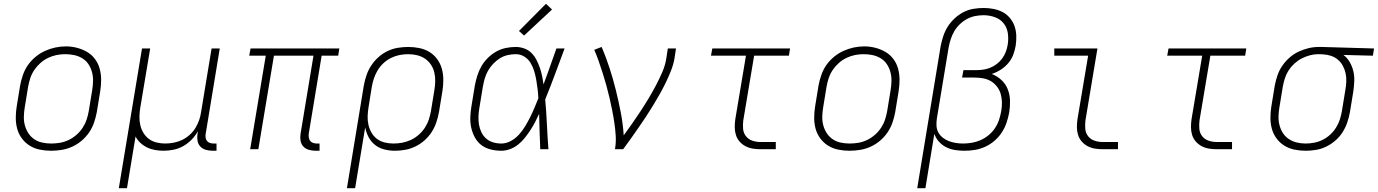

<svg xmlns="http://www.w3.org/2000/svg" viewBox="-20 -785 7248 1010"><path d="M248 8Q218 8 189 2Q160 -4 136 -19Q112 -34 95 -57Q78 -80 70.5 -107.5Q63 -135 63 -165.5Q63 -196 68 -226L86 -336Q91 -363 100.5 -390.5Q110 -418 126.5 -442Q143 -466 166.5 -485.5Q190 -505 216.5 -517Q243 -529 270.5 -535Q298 -541 327 -541Q356 -541 385 -533.5Q414 -526 438.5 -511.5Q463 -497 480 -474Q497 -451 504.5 -423Q512 -395 512 -365Q512 -335 507 -304L489 -194Q484 -167 474.5 -139.5Q465 -112 448.5 -88Q432 -64 409 -44.5Q386 -25 359 -13Q332 -1 304 3.5Q276 8 248 8ZM249 -30Q249 -30 249 -30Q249 -30 249 -30Q273 -30 296 -34Q319 -38 341 -48.5Q363 -59 382 -75.5Q401 -92 414.5 -112.5Q428 -133 435.5 -155.5Q443 -178 447 -201L465 -311Q469 -335 469.5 -359Q470 -383 464 -405.5Q458 -428 445.5 -447Q433 -466 413.5 -478Q394 -490 371 -495Q348 -500 323 -500Q300 -500 277.5 -495.5Q255 -491 233 -480.5Q211 -470 192.5 -453.5Q174 -437 160.5 -417Q147 -397 139.5 -374.5Q132 -352 128 -329L110 -219Q106 -195 105.5 -171Q105 -147 111 -125Q117 -103 129.5 -84Q142 -65 160.5 -52.5Q179 -40 202 -35Q225 -30 249 -30Z M605 205 727 -530H770L718 -219Q714 -196 713.5 -172.5Q713 -149 718 -127Q723 -105 734.5 -86Q746 -67 763.5 -54Q781 -41 803.5 -35.5Q826 -30 849 -30Q872 -30 894.5 -34.5Q917 -39 938 -49Q959 -59 977 -75Q995 -91 1007.5 -111Q1020 -131 1027.5 -153Q1035 -175 1038 -197L1093 -530H1136L1062 -81Q1060 -71 1061.5 -61Q1063 -51 1069 -43.5Q1075 -36 1084.5 -33Q1094 -30 1104 -30H1119V8H1098Q1080 8 1062.5 3Q1045 -2 1033.5 -14.5Q1022 -27 1019 -45Q1016 -63 1019 -81L1021 -95Q1008 -71 988 -50.5Q968 -30 944 -16.5Q920 -3 893 2.5Q866 8 840 8Q818 8 795.5 4Q773 0 753.5 -9.5Q734 -19 718.5 -33.5Q703 -48 693 -67L648 205Z M1640 8Q1622 8 1604.5 3Q1587 -2 1575.5 -14.5Q1564 -27 1561 -45Q1558 -63 1561 -81L1629 -492H1421L1339 0H1296L1378 -492H1291L1298 -530H1765L1759 -492H1672L1604 -81Q1603 -71 1604.5 -61Q1606 -51 1612 -43.5Q1618 -36 1627.5 -33Q1637 -30 1647 -30H1661V8Z M1805 205 1894 -336Q1899 -363 1908 -389.5Q1917 -416 1933 -440.5Q1949 -465 1971 -484.5Q1993 -504 2019 -516.5Q2045 -529 2073 -533.5Q2101 -538 2128 -538Q2157 -538 2186.5 -532Q2216 -526 2240 -511Q2264 -496 2280.5 -473Q2297 -450 2304.5 -422.5Q2312 -395 2312 -364.5Q2312 -334 2307 -304L2289 -194Q2284 -167 2275 -140.5Q2266 -114 2250.5 -90Q2235 -66 2213 -46.5Q2191 -27 2165 -14.5Q2139 -2 2112 3Q2085 8 2057 8Q2029 8 2001.5 1Q1974 -6 1953 -22.5Q1932 -39 1919 -63.5Q1906 -88 1901 -115L1848 205ZM2050 -30Q2074 -30 2097 -34.5Q2120 -39 2141.5 -49Q2163 -59 2182 -75.5Q2201 -92 2214.5 -112.5Q2228 -133 2235.5 -155.5Q2243 -178 2247 -201L2265 -311Q2269 -334 2269.5 -358Q2270 -382 2264.5 -404.5Q2259 -427 2246.5 -445.5Q2234 -464 2215.5 -476.5Q2197 -489 2174 -494.5Q2151 -500 2127 -500Q2104 -500 2081.5 -495.5Q2059 -491 2037.5 -480.5Q2016 -470 1998 -453.5Q1980 -437 1967.5 -416.5Q1955 -396 1947.5 -374Q1940 -352 1936 -329L1919 -223Q1915 -199 1914 -175.5Q1913 -152 1918 -129.5Q1923 -107 1934 -87.5Q1945 -68 1963 -54.5Q1981 -41 2003.5 -35.5Q2026 -30 2050 -30Z M2617 8Q2588 8 2560.5 1Q2533 -6 2512 -22Q2491 -38 2478 -62Q2465 -86 2459 -113Q2453 -140 2454 -168.5Q2455 -197 2460 -226L2478 -336Q2483 -362 2491 -387.5Q2499 -413 2512.5 -436.5Q2526 -460 2546 -480Q2566 -500 2590 -513.5Q2614 -527 2640.5 -532.5Q2667 -538 2693 -538Q2716 -538 2738 -530Q2760 -522 2775.5 -506.5Q2791 -491 2801.5 -471Q2812 -451 2819.5 -429.5Q2827 -408 2831.5 -386Q2836 -364 2839 -341Q2857 -388 2873.5 -435.5Q2890 -483 2907 -530H2950Q2925 -463 2900 -395.5Q2875 -328 2848 -262Q2854 -196 2857 -130.5Q2860 -65 2865 0H2822Q2820 -46 2818.5 -93Q2817 -140 2816 -186Q2806 -164 2794.5 -142Q2783 -120 2769.5 -99.5Q2756 -79 2740.5 -59.5Q2725 -40 2705.5 -24.5Q2686 -9 2663 -0.5Q2640 8 2617 8ZM2617 -30Q2643 -30 2667.5 -43.5Q2692 -57 2710.5 -77.5Q2729 -98 2743 -121.5Q2757 -145 2769 -169Q2781 -193 2791.5 -218Q2802 -243 2812 -268Q2811 -292 2808 -316.5Q2805 -341 2801 -364.5Q2797 -388 2790 -411Q2783 -434 2771 -454Q2759 -474 2738.5 -487Q2718 -500 2693 -500Q2672 -500 2650 -495Q2628 -490 2609 -478Q2590 -466 2574 -449Q2558 -432 2547 -412.5Q2536 -393 2530 -372Q2524 -351 2520 -329L2502 -219Q2498 -197 2497 -174.5Q2496 -152 2499.5 -130.5Q2503 -109 2512 -90Q2521 -71 2536.5 -57Q2552 -43 2573 -36.5Q2594 -30 2617 -30ZM2737 -598 2710 -622 2852 -765 2884 -735Z M3215 0Q3221 -34 3219 -69Q3217 -104 3212 -137.5Q3207 -171 3200.5 -204Q3194 -237 3186.5 -269.5Q3179 -302 3170 -334.5Q3161 -367 3151 -398.5Q3141 -430 3130 -461.5Q3119 -493 3106 -523L3145 -538Q3168 -484 3186.5 -427Q3205 -370 3219.5 -311.5Q3234 -253 3245.5 -193.5Q3257 -134 3261 -73Q3284 -104 3306.5 -136.5Q3329 -169 3350.5 -201.5Q3372 -234 3392 -267.5Q3412 -301 3430 -335Q3448 -369 3463.5 -404.5Q3479 -440 3485 -477L3493 -530H3536L3528 -477Q3522 -444 3509.5 -412.5Q3497 -381 3482 -350Q3467 -319 3450 -289Q3433 -259 3415 -229.5Q3397 -200 3378 -171Q3359 -142 3339 -113.5Q3319 -85 3299 -56.5Q3279 -28 3258 0Z M3980 0Q3959 0 3938.5 -3.5Q3918 -7 3900.5 -16.5Q3883 -26 3870 -41Q3857 -56 3851 -75.5Q3845 -95 3845 -116Q3845 -137 3848 -158L3904 -492H3720L3727 -530H4136L4130 -492H3947L3890 -152Q3887 -129 3889 -107Q3891 -85 3904 -68.5Q3917 -52 3937.5 -45Q3958 -38 3980 -38H4061V0Z M4448 8Q4418 8 4389 2Q4360 -4 4336 -19Q4312 -34 4295 -57Q4278 -80 4270.5 -107.5Q4263 -135 4263 -165.5Q4263 -196 4268 -226L4286 -336Q4291 -363 4300.5 -390.5Q4310 -418 4326.5 -442Q4343 -466 4366.5 -485.5Q4390 -505 4416.5 -517Q4443 -529 4470.5 -535Q4498 -541 4527 -541Q4556 -541 4585 -533.5Q4614 -526 4638.5 -511.5Q4663 -497 4680 -474Q4697 -451 4704.5 -423Q4712 -395 4712 -365Q4712 -335 4707 -304L4689 -194Q4684 -167 4674.5 -139.5Q4665 -112 4648.5 -88Q4632 -64 4609 -44.5Q4586 -25 4559 -13Q4532 -1 4504 3.5Q4476 8 4448 8ZM4449 -30Q4449 -30 4449 -30Q4449 -30 4449 -30Q4473 -30 4496 -34Q4519 -38 4541 -48.5Q4563 -59 4582 -75.5Q4601 -92 4614.5 -112.5Q4628 -133 4635.5 -155.5Q4643 -178 4647 -201L4665 -311Q4669 -335 4669.5 -359Q4670 -383 4664 -405.5Q4658 -428 4645.5 -447Q4633 -466 4613.5 -478Q4594 -490 4571 -495Q4548 -500 4523 -500Q4500 -500 4477.5 -495.5Q4455 -491 4433 -480.5Q4411 -470 4392.5 -453.5Q4374 -437 4360.5 -417Q4347 -397 4339.5 -374.5Q4332 -352 4328 -329L4310 -219Q4306 -195 4305.5 -171Q4305 -147 4311 -125Q4317 -103 4329.5 -84Q4342 -65 4360.5 -52.5Q4379 -40 4402 -35Q4425 -30 4449 -30Z M4805 205 4928 -541Q4933 -567 4941.5 -593.5Q4950 -620 4965 -644Q4980 -668 5001.5 -688Q5023 -708 5048 -721Q5073 -734 5100.5 -738.5Q5128 -743 5154 -743Q5181 -743 5206.5 -738Q5232 -733 5254 -721.5Q5276 -710 5292 -691Q5308 -672 5316.5 -648.5Q5325 -625 5326 -598.5Q5327 -572 5323 -545Q5319 -521 5310 -497Q5301 -473 5284 -453Q5267 -433 5244.5 -418.5Q5222 -404 5197 -396Q5225 -385 5247 -365Q5269 -345 5280.5 -317Q5292 -289 5293 -257.5Q5294 -226 5289 -194Q5284 -167 5275 -140Q5266 -113 5250 -88.5Q5234 -64 5211.5 -44.5Q5189 -25 5162.5 -13Q5136 -1 5108.5 3.5Q5081 8 5054 8Q5028 8 5003 4Q4978 0 4956.5 -11Q4935 -22 4919 -40Q4903 -58 4895 -81L4848 205ZM5046 -30Q5069 -30 5092.5 -34Q5116 -38 5138.5 -48Q5161 -58 5180.5 -74Q5200 -90 5214 -111Q5228 -132 5235.5 -155Q5243 -178 5247 -201Q5251 -224 5250.5 -247Q5250 -270 5244 -291Q5238 -312 5224.5 -329.5Q5211 -347 5192.5 -358Q5174 -369 5151.5 -373Q5129 -377 5106 -377H5041L5048 -416H5113Q5132 -416 5151 -418.5Q5170 -421 5188.5 -428.5Q5207 -436 5223.5 -448.5Q5240 -461 5252 -477.5Q5264 -494 5271 -512.5Q5278 -531 5281 -550Q5286 -581 5281.5 -611Q5277 -641 5259 -663Q5241 -685 5212.5 -695Q5184 -705 5154 -705Q5132 -705 5109.5 -700.5Q5087 -696 5066.5 -685Q5046 -674 5028.5 -657Q5011 -640 4999.5 -620Q4988 -600 4981 -578Q4974 -556 4970 -534L4908 -160Q4908 -160 4908 -159.5Q4908 -159 4908 -159Q4905 -140 4906.5 -121Q4908 -102 4917 -86.5Q4926 -71 4940.5 -60Q4955 -49 4972 -42.5Q4989 -36 5008 -33Q5027 -30 5046 -30Z M5780 0Q5759 0 5738.5 -3.5Q5718 -7 5700.5 -16.5Q5683 -26 5670 -41Q5657 -56 5651 -75.5Q5645 -95 5645 -116Q5645 -137 5648 -158L5704 -492H5526V-530H5753L5690 -152Q5687 -129 5689 -107Q5691 -85 5704 -68.5Q5717 -52 5737.5 -45Q5758 -38 5780 -38H5861V0Z M6380 0Q6359 0 6338.5 -3.5Q6318 -7 6300.5 -16.5Q6283 -26 6270 -41Q6257 -56 6251 -75.5Q6245 -95 6245 -116Q6245 -137 6248 -158L6304 -492H6120L6127 -530H6536L6530 -492H6347L6290 -152Q6287 -129 6289 -107Q6291 -85 6304 -68.5Q6317 -52 6337.5 -45Q6358 -38 6380 -38H6461V0Z M6848 8Q6818 8 6789 2Q6760 -4 6736 -19Q6712 -34 6695 -57Q6678 -80 6670.5 -107.5Q6663 -135 6663 -165.5Q6663 -196 6668 -226L6686 -336Q6691 -362 6700 -388.5Q6709 -415 6725 -438.5Q6741 -462 6763 -481.5Q6785 -501 6810.5 -513Q6836 -525 6863 -531.5Q6890 -538 6917 -538Q6921 -538 6925 -538Q6929 -538 6933 -538L7208 -530L7202 -492L7047 -496Q7067 -481 7080 -458.5Q7093 -436 7099 -411Q7105 -386 7104 -358.5Q7103 -331 7099 -304L7081 -194Q7076 -167 7067 -140.5Q7058 -114 7042.5 -89.5Q7027 -65 7004.5 -45.5Q6982 -26 6956 -13.5Q6930 -1 6902.5 3.5Q6875 8 6848 8ZM6848 -30Q6871 -30 6894 -34.5Q6917 -39 6938 -49.5Q6959 -60 6977 -76.5Q6995 -93 7008 -113.5Q7021 -134 7028 -156Q7035 -178 7039 -201L7057 -311Q7061 -333 7062 -355.5Q7063 -378 7058.5 -399Q7054 -420 7044 -438.5Q7034 -457 7018.5 -470.5Q7003 -484 6982.5 -491Q6962 -498 6940 -499L6926 -500Q6923 -500 6920 -500Q6917 -500 6914 -500Q6892 -500 6870 -494Q6848 -488 6827.5 -477.5Q6807 -467 6789 -450.5Q6771 -434 6758.5 -414.5Q6746 -395 6739 -373Q6732 -351 6728 -329L6710 -219Q6706 -196 6705.5 -172Q6705 -148 6711 -125.5Q6717 -103 6729 -84.5Q6741 -66 6760 -53.5Q6779 -41 6801.5 -35.5Q6824 -30 6848 -30Z"/></svg>

Font: Iosevka Curly XLtEx
Style: Italic
Weight: 200
Width: 7
Italic angle: -9°
Monospace: yes
Designer: Belleve Invis
Foundry: Belleve Invis
Version: Version 11.1.0; ttfautohint (v1.8.3)